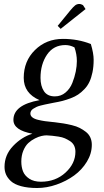

<svg xmlns="http://www.w3.org/2000/svg" viewBox="-20 -651 526 972"><path d="M2.9 193.8Q2.9 133.3 46.4 87.9Q89.8 42.5 144 25.9Q47.9 8.3 47.9 -43.9Q47.9 -120.1 180.2 -144Q100.1 -178.7 100.1 -256.8Q100.1 -341.8 157.2 -397.9Q214.4 -454.1 298.8 -454.1Q374.5 -454.1 439.9 -428.2Q454.1 -381.3 454.1 -348.1Q454.1 -313.5 448.2 -285.2Q442.4 -256.8 432.6 -236.3Q422.9 -215.8 407.2 -199.5Q391.6 -183.1 375.5 -172.4Q359.4 -161.6 337.2 -153.3Q314.9 -145 296.1 -140.1Q277.3 -135.3 252 -130.9Q247.6 -129.9 231 -126.7Q214.4 -123.5 207 -121.8Q199.7 -120.1 185.8 -116.7Q171.9 -113.3 164.8 -109.6Q157.7 -106 149.4 -101.1Q141.1 -96.2 137.5 -89.8Q133.8 -83.5 133.8 -76.2Q133.8 -64.9 143.8 -56.9Q153.8 -48.8 173.3 -44.2Q192.9 -39.6 207.8 -37.6Q222.7 -35.6 246.6 -33.2Q253.4 -32.7 256.8 -32.2Q281.7 -29.3 301.3 -26.1Q320.8 -22.9 344 -17.3Q367.2 -11.7 383.8 -3.2Q400.4 5.4 415 16.8Q429.7 28.3 437.3 44.9Q444.8 61.5 444.8 82Q444.8 126.5 419.9 167.5Q395 208.5 355.5 237.3Q315.9 266.1 266.4 283.4Q216.8 300.8 168 300.8Q120.6 300.8 86.7 291.5Q52.7 282.2 35.4 266.1Q18.1 250 10.5 232.4Q2.9 214.8 2.9 193.8ZM87.9 167Q87.9 194.3 96.4 216.3Q105 238.3 128.2 253.7Q151.4 269 187 269Q261.2 269 311.5 222.9Q361.8 176.8 361.8 117.2Q361.8 99.6 355 85.9Q348.1 72.3 335 63.7Q321.8 55.2 308.6 49.3Q295.4 43.5 276.1 40.5Q256.8 37.6 245.1 36.4Q233.4 35.2 215.8 34.2Q204.6 34.2 190.2 37.4Q175.8 40.5 157.2 49.8Q138.7 59.1 123.5 73Q108.4 86.9 98.1 111.6Q87.9 136.2 87.9 167ZM185.1 -256.8Q185.1 -215.8 202.4 -189.5Q219.7 -163.1 257.8 -163.1Q288.6 -163.1 311.5 -182.4Q334.5 -201.7 346.2 -231.2Q357.9 -260.7 363.5 -288.8Q369.1 -316.9 369.1 -341.8Q369.1 -377 356.9 -411.1Q334 -422.9 311 -422.9Q251 -422.9 218 -374.3Q185.1 -325.7 185.1 -256.8ZM272 -520 335 -597.2Q351.1 -616.7 360.4 -623.8Q369.6 -630.9 381.8 -630.9Q386.2 -630.9 390.9 -629.2Q395.5 -627.4 398.4 -626L400.9 -624L413.1 -605L287.1 -504.9Z"/></svg>

Font: Dehuti
Style: Bold-Italic
Weight: 700
Version: Version 1.2